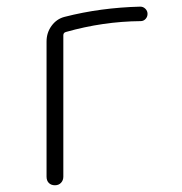

<svg xmlns="http://www.w3.org/2000/svg" viewBox="-20 -550 540 570"><path d="M118.2 -25.4V-426.8Q118.2 -453.1 133.3 -473.6Q148.4 -494.1 171.9 -500Q278.3 -527.3 396.5 -530.3Q405.3 -530.3 411.6 -523.9Q418 -517.6 418 -508.8Q418 -500 412.1 -493.7Q406.2 -487.3 397.5 -487.3Q286.1 -486.3 175.8 -455.1Q168 -453.1 168 -445.3V-25.4Q168 -14.6 161.1 -7.3Q154.3 0 143.1 0Q131.8 0 125 -6.8Q118.2 -13.7 118.2 -25.4Z"/></svg>

Font: Rounded Mgen+ 1mn light
Style: Regular
Weight: 200
Designer: [Source Han Sans]
Ryoko NISHIZUKA  (kana & ideographs); Paul D. Hunt (Latin, Greek & Cyrillic); Wenlong ZHANG  (bopomofo
Version: Version 1.059.20150602